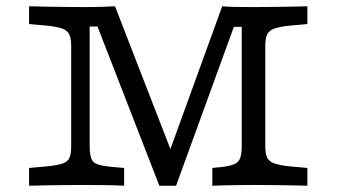

<svg xmlns="http://www.w3.org/2000/svg" viewBox="-20 -591 1071 611"><path d="M487.1 0 290.3 -506.5H265.3V-125.8Q265.3 -88.7 276.6 -76.6Q287.9 -64.5 329.8 -60.5L375 -56.5V0Q345.2 -1.6 306 -2Q266.9 -2.4 236.3 -2.4Q212.1 -2.4 183.1 -2Q154 -1.6 125.4 -1.2Q96.8 -0.8 72.6 0V-56.5L125.8 -61.3Q160.5 -64.5 177.8 -70.2Q195.2 -75.8 200.8 -88.3Q206.5 -100.8 206.5 -125.8V-445.2Q206.5 -468.5 200.4 -481.5Q194.4 -494.4 177 -500.4Q159.7 -506.5 125.8 -509.7L72.6 -514.5V-571Q96.8 -570.2 125.4 -569.8Q154 -569.4 182.7 -569Q211.3 -568.5 235.5 -568.5H246.8Q282.3 -568.5 307.3 -569.4Q332.3 -570.2 346 -571L543.5 -62.1L501.6 -59.7L687.1 -571Q704 -569.4 727.4 -569Q750.8 -568.5 785.5 -568.5H795.2Q819.4 -568.5 848 -569Q876.6 -569.4 905.6 -569.8Q934.7 -570.2 958.1 -571V-514.5L904.8 -509.7Q871.8 -506.5 854 -500.4Q836.3 -494.4 830.2 -481.5Q824.2 -468.5 824.2 -445.2V-125.8Q824.2 -102.4 830.2 -89.5Q836.3 -76.6 854 -70.6Q871.8 -64.5 904.8 -61.3L958.1 -56.5V0Q934.7 -0.8 905.6 -1.2Q876.6 -1.6 848 -2Q819.4 -2.4 795.2 -2.4H787.1H783.1Q764.5 -2.4 741.9 -2Q719.4 -1.6 696.8 -1.2Q674.2 -0.8 655.6 0V-56.5L687.1 -59.7Q712.9 -62.9 726.2 -69Q739.5 -75 744.4 -88.3Q749.2 -101.6 749.2 -125.8V-505.6H724.2L540.3 0Z"/></svg>

Font: Playfair 5pt SemiExpanded Light
Style: Regular
Weight: 300
Width: 6
Designer: Claus Eggers Sørensen
Foundry: Claus Eggers Sørensen
Version: Version 2.203